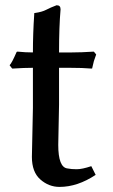

<svg xmlns="http://www.w3.org/2000/svg" viewBox="-20 -694 430 732"><path d="M16.6 -445.3Q25.4 -454.1 43 -495.1L44.9 -497.1H47.9Q77.1 -494.1 105.5 -494.1Q105.5 -566.4 110.4 -637.7V-643.6L113.3 -644.5Q140.6 -648.4 156.2 -656.7Q171.9 -665 195.3 -673.8H197.3Q210.9 -673.8 210.9 -658.2Q205.1 -591.8 205.1 -494.1H254.9Q289.1 -494.1 335.9 -497.1H337.9L346.7 -486.3L337.9 -460.9L331.1 -432.6H328.1Q295.9 -435.5 245.1 -435.5H205.1V-294.9L202.1 -141.6Q202.1 -55.7 237.3 -51.8Q252 -48.8 272.5 -48.8Q293 -48.8 328.1 -60.5L344.7 -27.3Q275.4 18.6 207 18.6Q166 18.6 133.8 -9.8Q101.6 -38.1 101.6 -95.7L105.5 -282.2V-435.5Q72.3 -435.5 28.3 -432.6H26.4Z"/></svg>

Font: GenEi LateGo v2
Style: Medium
Weight: 500
Designer: o_tamon (Modified)
Foundry: o_tamon / Adobe Systems Incorporated / FONT 910 / Philipp H. Poll
Version: Version 2.1;Original Version 1.004